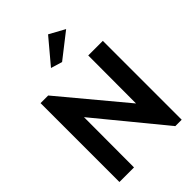

<svg xmlns="http://www.w3.org/2000/svg" viewBox="-277 -1093 1210 1210"><g transform="rotate(-45 327.5 -488.0)"><path d="M547 0H604V-703H474L473 -276L117 -703H49V0H179L180 -447ZM252 -813 328 -790 493 -919 389 -976Z"/></g></svg>

Font: Bluebird
Style: Regular
Weight: 400
Designer: Jasper
Foundry: Cannot Into Space Fonts
Version: Version 0.98